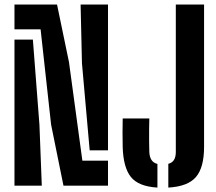

<svg xmlns="http://www.w3.org/2000/svg" viewBox="-20 -820 956 848"><path d="M260.3 0 205.7 -269.5 159.3 -690.4H43.9V-800H231.9L284.7 -545.5L343.8 -110.3H457V0ZM43.9 0V-645.1H125.2L154.2 -268.9L164.6 0ZM376.1 -155.9 342 -540.6 336 -800H457V-155.9ZM675.3 8.5Q591.5 3.6 557.9 -38.6Q524.4 -80.7 521.9 -171.1Q521.2 -200.7 521.2 -233.9Q521.2 -267.2 521.9 -296.8H639.5Q638.9 -275.9 638.6 -249.3Q638.4 -222.6 638.6 -196Q638.9 -169.4 639.5 -148.5Q640.5 -127.2 648.8 -114Q657.1 -100.7 675.3 -95.9ZM723.4 8.5V-96.4Q740.9 -101.1 748.7 -114.2Q756.5 -127.2 756.5 -148.5V-800H881.3V-171.1Q881.3 -80.3 845.6 -38.4Q810 3.6 723.4 8.5Z"/></svg>

Font: Big Shoulders Stencil Thin
Style: Regular
Weight: 100
Designer: Patric King
Foundry: XO Type Co
Version: Version 2.001